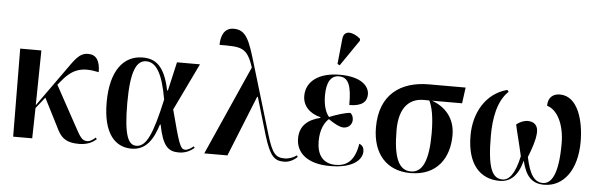

<svg xmlns="http://www.w3.org/2000/svg" viewBox="-50 -980 3643 1165"><g transform="rotate(5 1771.0 -398.0)"><path d="M58 0H174L178 -185L232 -253L330 -60C356 -12 389 9 460 9C515 9 548 -13 565 -29L558 -38C544 -26 527 -12 508 -12C475 -12 464 -33 426 -103L298 -337L310 -352C378 -438 434 -458 541 -435C541 -505 517 -540 468 -540C412 -540 387 -494 333 -419L178 -202L183 -536H54Z M779 10C868 10 910 -59 939 -151H943C968 -24 1001 8 1067 8C1112 8 1142 -12 1161 -28L1155 -37C1142 -26 1121 -12 1105 -12C1074 -12 1065 -44 1011 -249L1149 -536H1009L969 -361H964C934 -510 876 -547 800 -547C685 -547 605 -453 605 -257C605 -65 681 10 779 10ZM807 -10C760 -10 730 -60 730 -265C730 -462 765 -526 823 -526C881 -526 923 -467 951 -304C904 -91 868 -10 807 -10Z M1222 0H1363L1512 -370H1516L1584 -140C1623 -13 1652 8 1708 8C1735 8 1763 -3 1789 -28L1783 -37C1765 -23 1737 -12 1710 -12C1656 -12 1634 -34 1600 -147L1474 -567C1433 -704 1412 -769 1335 -769C1271 -769 1257 -709 1257 -664C1388 -664 1424 -667 1464 -544Z M1994 -604 2103 -763V-775C2055 -815 2002 -821 1996 -766L1980 -611ZM1989 10C2130 10 2183 -46 2183 -96C2183 -115 2175 -133 2154 -140C2137 -30 2084 0 2022 0C1943 0 1907 -53 1907 -135C1907 -204 1930 -248 1957 -273C1989 -251 2025 -230 2050 -230C2079 -230 2102 -252 2102 -281C2102 -300 2094 -314 2084 -322C2053 -320 2005 -305 1957 -286C1940 -305 1921 -345 1921 -414C1921 -496 1947 -537 1996 -537C2053 -537 2074 -488 2073 -369C2151 -369 2180 -399 2180 -443C2180 -492 2133 -547 2000 -547C1874 -547 1796 -490 1796 -401C1796 -341 1837 -297 1905 -280V-276C1833 -258 1781 -220 1781 -140C1781 -54 1848 10 1989 10Z M2478 10C2640 10 2713 -102 2713 -241C2713 -345 2653 -409 2571 -439H2754L2767 -536H2544C2373 -536 2246 -450 2246 -249C2246 -88 2333 10 2478 10ZM2480 0C2406 0 2372 -76 2372 -243C2372 -392 2443 -439 2520 -439H2554C2571 -407 2586 -346 2586 -241C2586 -75 2551 0 2480 0Z M3021 10C3085 10 3132 -29 3157 -125C3179 -33 3217 10 3292 10C3411 10 3491 -98 3491 -269C3491 -394 3452 -544 3341 -544C3301 -544 3269 -522 3269 -469C3330 -453 3377 -368 3377 -248C3377 -52 3332 0 3284 0C3233 0 3202 -43 3180 -149C3203 -208 3219 -253 3222 -299C3225 -342 3202 -367 3161 -367C3137 -367 3112 -356 3092 -340C3101 -295 3117 -240 3137 -150C3113 -39 3077 0 3038 0C2976 0 2945 -61 2945 -258C2945 -363 2963 -471 3029 -533L3021 -544C2890 -510 2822 -386 2822 -249C2822 -75 2902 10 3021 10Z"/></g></svg>

Font: Noto Serif Display SemiCondensed SemiBold
Style: Regular
Weight: 600
Width: 4
Designer: Monotype Design Team
Foundry: Monotype Imaging Inc.
Version: Version 2.009